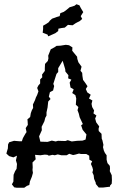

<svg xmlns="http://www.w3.org/2000/svg" viewBox="-20 -884 590 904"><path d="M59 0 47 -2 36 -16 43 -29 44 -61 51 -78 58 -89 60 -112 55 -129 60 -151 43 -143 23 -149 10 -161 13 -172 17 -185 18 -204 23 -214 46 -221 70 -219H83L88 -234L100 -255L105 -262L101 -281L111 -296L110 -314L109 -322L122 -333L125 -351L130 -365L136 -376L135 -392L145 -413L149 -425L155 -437L161 -454L155 -470L161 -482L169 -491V-510L179 -520L178 -533L191 -550V-563L192 -583L205 -597L208 -609L207 -622L219 -652L236 -661L246 -668L265 -669L290 -673L305 -671L321 -661L320 -645L343 -617L344 -607L349 -591L364 -570L359 -551L367 -541L368 -527L371 -508L382 -493L392 -478L384 -465L391 -449L407 -438L399 -420L415 -411L411 -395L414 -380L423 -364L420 -350L434 -340L428 -326L433 -308L447 -289L444 -277L445 -267L458 -254L459 -231L462 -224L467 -202L465 -191L469 -175L474 -164L482 -153V-132L486 -116L497 -103L498 -91L497 -78L506 -59L507 -36L506 -19L498 -10V-5L465 -1H445L431 -18V-23L423 -42L421 -59L415 -72L418 -84L415 -96L408 -112L414 -125L401 -132L400 -151L386 -159H361L352 -161L334 -156L324 -154L306 -160L294 -153H269L252 -157L238 -153L227 -155L210 -151L203 -155L191 -156L170 -153L145 -155L148 -134L133 -119L134 -96L133 -84L135 -70L130 -52L121 -30L118 -13L107 -9L94 0ZM204 -216 224 -222 242 -218 253 -221 288 -220 299 -224 318 -218 343 -221 369 -222 383 -227 387 -251 369 -273 362 -294 370 -300 355 -332 351 -349 345 -365 349 -380 337 -391 339 -420 335 -436 320 -446 327 -463 312 -472 308 -495 316 -509 301 -515 302 -530 288 -547 287 -558 275 -598 254 -563V-545L246 -536L231 -489L235 -479L230 -458L215 -450L210 -429L218 -418L207 -406L204 -378L199 -355V-340L193 -329L189 -313L176 -287L177 -271L164 -242L170 -217ZM207 -713 204 -721 194 -725 181 -730 183 -748V-763L197 -771L209 -779L215 -787L225 -796L247 -804L261 -808L264 -822L280 -828L290 -835L308 -850L319 -853L331 -857L340 -864L354 -859L360 -847L372 -827L360 -808L367 -795L356 -785L344 -779L335 -774L322 -765L309 -766L300 -767L285 -754L270 -752L255 -749L254 -738L241 -728L230 -723Z"/></svg>

Font: Winky Rough Light
Style: Regular
Weight: 300
Designer: Simon Atzbach
Foundry: typofactur
Version: Version 1.206; ttfautohint (v1.8.4.7-5d5b)